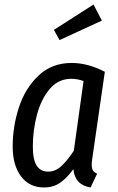

<svg xmlns="http://www.w3.org/2000/svg" viewBox="-20 -816 520 848"><path d="M443 -499 388 -119Q385 -101 385 -88Q385 -73 390 -64Q395 -55 409 -49L380 12Q311 1 304 -69Q275 -29 245 -8.5Q215 12 174 12Q110 12 73 -37Q36 -86 36 -169Q36 -257 63.5 -341.5Q91 -426 150 -482Q209 -538 297 -538Q367 -538 443 -499ZM125 -169Q125 -111 142 -84.5Q159 -58 193 -58Q224 -58 250 -81.5Q276 -105 306 -150L349 -458Q322 -468 295 -468Q238 -468 200 -423.5Q162 -379 143.5 -310Q125 -241 125 -169ZM393 -796 430 -725 243 -639 218 -684Z"/></svg>

Font: Fira Sans Extra Condensed
Style: Italic
Weight: 400
Width: 3
Italic angle: -8°
Designer: Carrois Corporate & Edenspiekermann AG
Foundry: Carrois Corporate GbR & Edenspiekermann AG
Version: Version 4.203